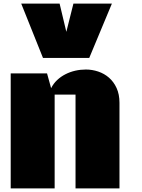

<svg xmlns="http://www.w3.org/2000/svg" viewBox="-20 -1040 782 1060"><path d="M39.1 0V-634.8H239.7L262.2 -553.2Q274.9 -578.6 295.4 -597.9Q315.9 -617.2 341.3 -630.1Q366.7 -643.1 395.5 -649.7Q424.3 -656.2 454.1 -656.2Q488.8 -656.2 522.2 -645Q555.7 -633.8 581.8 -611.1Q607.9 -588.4 623.8 -553.7Q639.6 -519 639.6 -472.7V0H397V-517.6H281.7V0ZM217.3 -720.2 97.2 -1020H309.1L346.2 -864.3L385.3 -1020H597.7L472.7 -720.2Z"/></svg>

Font: Coda Caption ExtraBold
Style: Regular
Weight: 800
Designer: vernon adams
Foundry: vernon adams
Version: Version 1.002